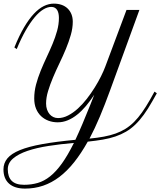

<svg xmlns="http://www.w3.org/2000/svg" viewBox="-20 -806 904 1082"><path d="M600.6 -297.4Q571.3 -216.8 543 -149.4Q514.6 -82 484.4 -24.9Q529.3 -29.3 565.7 -36.1Q602.1 -43 632.1 -53.7Q662.1 -64.5 687.5 -80.3Q712.9 -96.2 735.8 -119.1Q758.8 -142.1 780.5 -172.9Q802.2 -203.6 825.7 -244.6L850.6 -289.6L863.8 -280.3L838.4 -235.4Q814 -191.9 790.5 -159.7Q767.1 -127.4 742.4 -103.8Q717.8 -80.1 690.2 -64Q662.6 -47.9 630.4 -36.9Q598.1 -25.9 559.8 -19.3Q521.5 -12.7 474.6 -7.8Q437 59.1 397.5 108.6Q357.9 158.2 314.5 191.2Q271 224.1 222.9 240.5Q174.8 256.8 121.1 256.8Q62.5 256.8 31 228.8Q-0.5 200.7 -0.5 148.4Q-0.5 113.3 21.7 86.4Q43.9 59.6 92.5 39.8Q141.1 20 218.3 6.1Q295.4 -7.8 404.8 -18.1Q423.8 -58.6 444.3 -106.9Q464.8 -155.3 488.3 -213.9L511.2 -272Q488.8 -237.8 464.8 -209.2Q440.9 -180.7 415.3 -160.2Q389.6 -139.6 362.1 -128.2Q334.5 -116.7 305.2 -116.7Q277.8 -116.7 253.9 -125.5Q230 -134.3 211.9 -151.1Q193.8 -168 183.3 -193.1Q172.9 -218.3 172.9 -251.5Q172.9 -290.5 183.1 -329.3Q193.4 -368.2 209 -406.5Q224.6 -444.8 242.4 -482.7Q260.3 -520.5 275.9 -557.9Q291.5 -595.2 301.8 -632.1Q312 -668.9 312 -705.1Q312 -717.3 309.8 -728.8Q307.6 -740.2 302.7 -748.5Q297.9 -756.8 289.6 -762Q281.2 -767.1 269 -767.1Q247.6 -767.1 223.9 -752.7Q200.2 -738.3 175.3 -708.7Q150.4 -679.2 124.8 -634.5Q99.1 -589.8 74.2 -529.3L61 -538.6Q87.9 -605 115.5 -651.9Q143.1 -698.7 171.1 -728.5Q199.2 -758.3 227.3 -772Q255.4 -785.6 283.2 -785.6Q307.6 -785.6 327.4 -778.6Q347.2 -771.5 361.1 -758.1Q375 -744.6 382.6 -725.8Q390.1 -707 390.1 -683.6Q390.1 -647.5 378.9 -608.6Q367.7 -569.8 351.1 -529.8Q334.5 -489.7 314.9 -449.2Q295.4 -408.7 278.8 -369.4Q262.2 -330.1 251 -293Q239.7 -255.9 239.7 -222.7Q239.7 -204.1 244.9 -189Q250 -173.8 259 -163.1Q268.1 -152.3 280.3 -146.5Q292.5 -140.6 307.1 -140.6Q335.4 -140.6 363.8 -155.3Q392.1 -169.9 418.7 -194.1Q445.3 -218.3 469.2 -249Q493.2 -279.8 513.4 -312.3Q533.7 -344.7 549.1 -375.7Q564.5 -406.7 573.7 -431.6L692.9 -750H765.6ZM115.7 235.4Q156.7 235.4 192.9 224.9Q229 214.4 262.7 187.5Q296.4 160.6 329.1 115Q361.8 69.3 396.5 -0.5Q321.3 5.9 253.7 16.4Q186 26.9 135 44.2Q84 61.5 54 86.9Q23.9 112.3 23.9 147.9Q23.9 190.9 46.1 213.1Q68.4 235.4 115.7 235.4Z"/></svg>

Font: Petit Formal Script
Style: Regular
Weight: 400
Version: Version 1.001; ttfautohint (v0.8) -G 200 -r 50